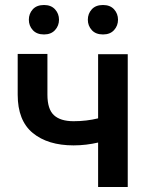

<svg xmlns="http://www.w3.org/2000/svg" viewBox="-20 -744 578 764"><path d="M488.3 -528.4V0H370.4V-176.8Q347.7 -171.5 323 -168.5Q298.3 -165.5 272.7 -165.5Q170.5 -165.5 110.4 -214.8Q50.4 -264.2 50.4 -367.2V-529.5H168.7V-367.2Q168.7 -309.7 194.6 -285.7Q220.5 -261.7 272.7 -261.7Q299.4 -261.7 323.3 -264.6Q347.3 -267.4 370.4 -273.1V-528.4ZM94.8 -665.5Q94.8 -689.6 110.4 -706.9Q126.1 -724.1 155.2 -724.1Q183.2 -724.1 199 -706.9Q214.8 -689.6 214.8 -665.5Q214.8 -641.7 199 -624.3Q183.2 -606.9 155.2 -606.9Q126.1 -606.9 110.4 -624.3Q94.8 -641.7 94.8 -665.5ZM329.5 -665.5Q329.5 -689.6 345.2 -706.9Q360.8 -724.1 389.9 -724.1Q418.3 -724.1 433.9 -706.9Q449.6 -689.6 449.6 -665.5Q449.6 -641.7 433.9 -624.3Q418.3 -606.9 389.9 -606.9Q360.8 -606.9 345.2 -624.3Q329.5 -641.7 329.5 -665.5Z"/></svg>

Font: Interface Medium
Style: Regular
Weight: 500
Designer: Rasmus Andersson
Foundry: rsms
Version: Version 1.8